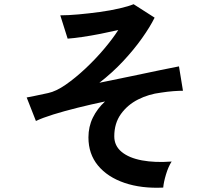

<svg xmlns="http://www.w3.org/2000/svg" viewBox="-20 -838 1040 914"><path d="M757 55Q653 60 572.5 32.5Q492 5 446.5 -50Q401 -105 401 -184Q401 -235 422 -278Q443 -321 480 -355Q413 -341 349 -325Q285 -309 233.5 -293Q182 -277 151 -262L107 -374Q119 -376 143 -381Q167 -386 209 -395Q247 -403 293 -435Q339 -467 386.5 -511.5Q434 -556 475 -604.5Q516 -653 543 -695Q504 -686 458.5 -677Q413 -668 371.5 -662Q330 -656 302 -654L267 -765Q304 -765 354 -769.5Q404 -774 455 -781Q506 -788 549 -798Q592 -808 616 -818L716 -754Q695 -711 656 -656Q617 -601 565.5 -546Q514 -491 453 -444Q532 -460 608.5 -476Q685 -492 744.5 -504.5Q804 -517 832 -522L851 -406Q832 -406 805 -404Q778 -402 746 -397Q688 -390 637.5 -364.5Q587 -339 555.5 -295Q524 -251 524 -189Q524 -144 559 -115Q594 -86 656 -74.5Q718 -63 797 -69Q781 -44 770 -7Q759 30 757 55Z"/></svg>

Font: Zen Kaku Gothic New
Style: Bold
Weight: 700
Designer: Yoshimichi Ohira
Foundry: Positype
Version: Version 1.002